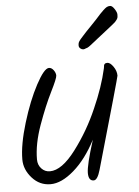

<svg xmlns="http://www.w3.org/2000/svg" viewBox="-52 -779 583 803"><g transform="rotate(-5 239.5 -377.5)"><path d="M432 -650Q411 -633 399 -624Q387 -615 378.5 -608Q370 -601 365.5 -597.5Q361 -594 354.5 -589Q348 -584 345 -581.5Q342 -579 337.5 -576Q333 -573 330.5 -572Q328 -571 324 -570Q319 -567 313 -567Q307 -567 301 -572Q295 -577 295 -584.5Q295 -592 297 -597Q299 -602 305.5 -610Q312 -618 318 -624Q334 -642 350.5 -658.5Q367 -675 378.5 -688Q390 -701 396.5 -708Q403 -715 411.5 -723Q420 -731 426 -734.5Q432 -738 440.5 -738Q449 -738 458.5 -723.5Q468 -709 468 -700Q468 -691 467 -687Q466 -683 462.5 -678Q459 -673 455.5 -669.5Q452 -666 444.5 -660Q437 -654 432 -650ZM393 -486Q393 -502 408 -502Q420 -502 433 -483.5Q446 -465 446 -445Q446 -439 337 -59Q325 -17 309 -17Q287 -17 287 -50Q287 -83 320 -187Q279 -108 226.5 -62.5Q174 -17 128 -17Q82 -17 50.5 -52.5Q19 -88 19 -130Q19 -192 46.5 -282.5Q74 -373 108.5 -437.5Q143 -502 163 -502Q174 -502 182.5 -490.5Q191 -479 191 -467.5Q191 -456 163.5 -401Q136 -346 108 -268Q80 -190 80 -125Q80 -102 94.5 -86.5Q109 -71 130 -71Q180 -71 238.5 -148.5Q297 -226 336 -316Q375 -404 392 -480Q393 -484 393 -486Z"/></g></svg>

Font: Kalam Light
Style: Regular
Weight: 300
Version: Version 2.001;PS 1.0;hotconv 1.0.79;makeotf.lib2.5.61930; tt